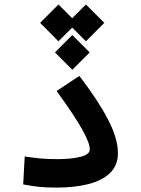

<svg xmlns="http://www.w3.org/2000/svg" viewBox="-20 -830 626 853"><path d="M232.4 3.4Q187 3.4 155 0.2Q123 -2.9 83 -10.7L89.8 -134.8Q130.4 -128.9 160.2 -126Q189.9 -123 234.4 -123Q294.9 -123 336.9 -133.1Q378.9 -143.1 378.9 -167Q378.9 -194.8 343.3 -258.1Q307.6 -321.3 231.4 -425.8L332.5 -492.7Q414.1 -386.7 459 -301Q503.9 -215.3 503.9 -149.9Q503.9 -95.2 469 -61.5Q434.1 -27.8 372.8 -12.2Q311.5 3.4 232.4 3.4ZM361.8 -810.1 443.4 -728.5 361.8 -646.5 300.8 -707.5 239.7 -646.5 158.2 -728.5 239.7 -810.1 300.8 -749ZM301.3 -674.3 378.4 -597.2 301.3 -520 224.1 -597.2Z"/></svg>

Font: CaskaydiaCove NF SemiBold
Style: Regular
Weight: 600
Designer: Aaron Bell
Foundry: Saja Typeworks
Version: Version 2111.001; VTT 6.35;Nerd Fonts 3.2.1